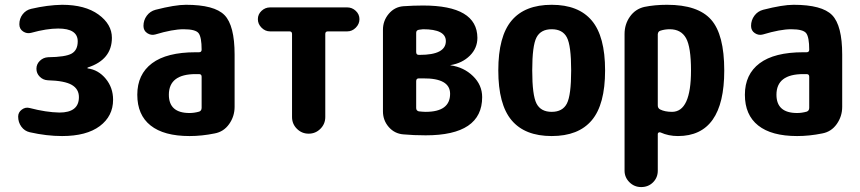

<svg xmlns="http://www.w3.org/2000/svg" viewBox="-20 -550 3540 790"><path d="M340.8 -268.6Q384.8 -262.7 415 -226.1Q445.3 -189.5 445.3 -139.6Q445.3 -72.3 390.6 -31.2Q335.9 9.8 235.4 9.8Q171.9 9.8 102.5 -5.9Q81.1 -10.7 67.9 -28.8Q54.7 -46.9 54.7 -70.3Q54.7 -87.9 69.8 -99.1Q85 -110.4 102.5 -105.5Q169.9 -87.9 224.6 -86.9Q304.7 -86.9 304.7 -150.4Q304.7 -183.6 275.4 -200.7Q246.1 -217.8 176.8 -219.7Q157.2 -220.7 143.6 -234.4Q129.9 -248 129.9 -267.1Q129.9 -286.1 144 -299.8Q158.2 -313.5 177.7 -314.5Q250 -315.4 274.9 -329.6Q299.8 -343.8 299.8 -379.9Q299.8 -432.6 219.7 -432.6Q171.9 -432.6 108.4 -415Q90.8 -410.2 75.2 -420.4Q59.6 -430.7 59.6 -450.2Q59.6 -473.6 73.2 -491.2Q86.9 -508.8 108.4 -513.7Q175.8 -529.3 235.4 -530.3Q330.1 -530.3 385.3 -490.2Q440.4 -450.2 440.4 -394.5Q440.4 -304.7 341.8 -272.5Q339.8 -272.5 339.8 -269.5Q339.8 -268.6 340.8 -268.6Z M809.6 -106.4V-234.4Q809.6 -245.1 798.8 -245.1H785.2Q674.8 -245.1 674.8 -160.2Q674.8 -85 759.8 -85Q779.3 -85 799.8 -90.8Q809.6 -94.7 809.6 -106.4ZM745.1 -530.3Q862.3 -530.3 903.8 -487.8Q945.3 -445.3 945.3 -325.2V-110.4Q945.3 -71.3 922.9 -39.6Q900.4 -7.8 863.3 -1Q810.5 9.8 759.8 9.8Q654.3 9.8 599.6 -33.7Q544.9 -77.1 544.9 -160.2Q544.9 -244.1 605.5 -289.6Q666 -335 785.2 -335H798.8Q809.6 -335 809.6 -345.7Q809.6 -396.5 797.4 -413.1Q785.2 -429.7 735.4 -429.7Q690.4 -429.7 619.1 -408.2Q601.6 -403.3 585.9 -413.6Q570.3 -423.8 570.3 -443.4Q570.3 -466.8 584 -485.4Q597.7 -503.9 620.1 -509.8Q700.2 -530.3 745.1 -530.3Z M1409.2 -519.5Q1428.7 -519.5 1443.8 -505.4Q1459 -491.2 1459 -471.2Q1459 -451.2 1443.8 -436Q1428.7 -420.9 1409.2 -420.9H1329.1Q1318.4 -420.9 1318.4 -410.2V-68.4Q1318.4 -40 1298.3 -20Q1278.3 0 1250 0Q1221.7 0 1201.7 -20Q1181.6 -40 1181.6 -68.4V-410.2Q1181.6 -420.9 1170.9 -420.9H1090.8Q1071.3 -420.9 1056.2 -436Q1041 -451.2 1041 -471.2Q1041 -491.2 1056.2 -505.4Q1071.3 -519.5 1090.8 -519.5Z M1731.4 -89.8Q1832 -89.8 1832 -164.1Q1832 -228.5 1720.7 -227.5H1703.1Q1692.4 -227.5 1692.4 -215.8V-105.5Q1692.4 -94.7 1703.1 -91.8Q1721.7 -89.8 1731.4 -89.8ZM1692.4 -415V-335.9Q1692.4 -324.2 1703.1 -324.2H1707Q1814.5 -324.2 1814.5 -380.9Q1814.5 -429.7 1720.7 -429.7Q1715.8 -429.7 1704.1 -427.7Q1692.4 -425.8 1692.4 -415ZM1834 -281.2Q1888.7 -273.4 1926.3 -236.8Q1963.9 -200.2 1963.9 -150.4Q1963.9 6.8 1731.4 6.8Q1681.6 6.8 1639.6 2.9Q1603.5 0 1579.6 -27.3Q1555.7 -54.7 1555.7 -91.8V-427.7Q1555.7 -464.8 1579.6 -493.2Q1603.5 -521.5 1639.6 -524.4Q1681.6 -527.3 1720.7 -527.3Q1943.4 -527.3 1944.3 -394.5Q1944.3 -351.6 1913.1 -320.8Q1881.8 -290 1834 -282.2Q1833 -282.2 1833 -281.2Z M2187.5 -124Q2205.1 -89.8 2250 -89.8Q2294.9 -89.8 2312.5 -124Q2330.1 -158.2 2330.1 -260.3Q2330.1 -362.3 2312.5 -396Q2294.9 -429.7 2250 -429.7Q2205.1 -429.7 2187.5 -396Q2169.9 -362.3 2169.9 -260.3Q2169.9 -158.2 2187.5 -124ZM2085 -465.3Q2139.6 -530.3 2250 -530.3Q2360.4 -530.3 2415 -465.3Q2469.7 -400.4 2469.7 -260.3Q2469.7 -120.1 2415 -55.2Q2360.4 9.8 2250 9.8Q2139.6 9.8 2085 -55.2Q2030.3 -120.1 2030.3 -260.3Q2030.3 -400.4 2085 -465.3Z M2745.1 -89.8Q2823.2 -89.8 2823.2 -259.8Q2823.2 -356.4 2802.7 -393.1Q2782.2 -429.7 2735.4 -429.7Q2715.8 -429.7 2697.3 -423.8Q2687.5 -420.9 2686.5 -409.2V-116.2Q2686.5 -104.5 2696.3 -99.6Q2715.8 -89.8 2745.1 -89.8ZM2724.6 -530.3Q2851.6 -530.3 2905.8 -469.2Q2960 -408.2 2960 -259.8Q2960 9.8 2769.5 9.8Q2730.5 9.8 2698.2 -4.9Q2694.3 -6.8 2690.4 -4.9Q2686.5 -2.9 2686.5 1V152.3Q2686.5 180.7 2667 200.2Q2647.5 219.7 2618.2 219.7Q2589.8 219.7 2569.8 199.7Q2549.8 179.7 2549.8 152.3V-410.2Q2549.8 -450.2 2571.8 -481.4Q2593.8 -512.7 2630.9 -521.5Q2673.8 -530.3 2724.6 -530.3Z M3309.6 -106.4V-234.4Q3309.6 -245.1 3298.8 -245.1H3285.2Q3174.8 -245.1 3174.8 -160.2Q3174.8 -85 3259.8 -85Q3279.3 -85 3299.8 -90.8Q3309.6 -94.7 3309.6 -106.4ZM3245.1 -530.3Q3362.3 -530.3 3403.8 -487.8Q3445.3 -445.3 3445.3 -325.2V-110.4Q3445.3 -71.3 3422.9 -39.6Q3400.4 -7.8 3363.3 -1Q3310.5 9.8 3259.8 9.8Q3154.3 9.8 3099.6 -33.7Q3044.9 -77.1 3044.9 -160.2Q3044.9 -244.1 3105.5 -289.6Q3166 -335 3285.2 -335H3298.8Q3309.6 -335 3309.6 -345.7Q3309.6 -396.5 3297.4 -413.1Q3285.2 -429.7 3235.4 -429.7Q3190.4 -429.7 3119.1 -408.2Q3101.6 -403.3 3085.9 -413.6Q3070.3 -423.8 3070.3 -443.4Q3070.3 -466.8 3084 -485.4Q3097.7 -503.9 3120.1 -509.8Q3200.2 -530.3 3245.1 -530.3Z"/></svg>

Font: Rounded-X Mgen+ 1mn bold
Style: Bold
Weight: 700
Designer: [Source Han Sans]
Ryoko NISHIZUKA  (kana & ideographs); Paul D. Hunt (Latin, Greek & Cyrillic); Wenlong ZHANG  (bopomofo
Version: Version 1.059.20150602